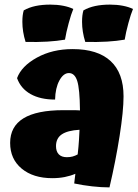

<svg xmlns="http://www.w3.org/2000/svg" viewBox="-20 -776 597 833"><path d="M516 -358Q516 -295 499 -186.5Q482 -78 455 37Q420 37 380 32.5Q340 28 302 20Q304 3 305 -6Q306 -15 307 -22Q286 -13 261 -8Q236 -3 207 -3Q124 -3 74 -44.5Q24 -86 24 -156Q24 -227 81.5 -262.5Q139 -298 255 -298Q293 -298 306 -298Q319 -298 327 -297Q326 -391 315 -425Q304 -459 279 -459Q255 -459 237.5 -426.5Q220 -394 219 -344Q155 -344 112.5 -368Q70 -392 54 -437Q73 -489 140 -526Q207 -563 295 -563Q404 -563 460 -511Q516 -459 516 -358ZM223 -142Q223 -119 235 -106.5Q247 -94 270 -94Q284 -94 295 -97Q306 -100 317 -106Q321 -141 322.5 -166.5Q324 -192 325 -213Q273 -210 248 -193Q223 -176 223 -142ZM198 -756Q228 -756 254 -751Q280 -746 298 -737Q289 -716 278 -675.5Q267 -635 262 -604Q228 -598 186 -595.5Q144 -593 91 -594Q84 -616 80.5 -638Q77 -660 77 -681Q77 -697 78.5 -709Q80 -721 83 -731Q106 -744 134.5 -750Q163 -756 198 -756ZM457 -756Q487 -756 513 -751Q539 -746 557 -737Q548 -716 537 -675.5Q526 -635 521 -604Q487 -598 445 -595.5Q403 -593 350 -594Q343 -616 339.5 -638Q336 -660 336 -681Q336 -697 337.5 -709Q339 -721 342 -731Q365 -744 393.5 -750Q422 -756 457 -756Z"/></svg>

Font: Atma
Style: Bold
Weight: 700
Designer: Gregori Vincens, Jeremie Hornus, Riccardo Olocco, Yoann Minet.
Foundry: black foundry
Version: Version 1.102;PS 1.100;hotconv 1.0.86;makeotf.lib2.5.63406